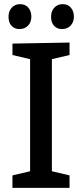

<svg xmlns="http://www.w3.org/2000/svg" viewBox="-20 -905 395 925"><path d="M315 -60V0H40V-60L125 -80V-620L40 -640V-695L315 -700V-640L230 -620V-80ZM35 -781Q21 -797 21 -824Q21 -851 36.5 -868Q52 -885 77 -885Q102 -885 116.5 -868Q131 -851 131 -825Q131 -798 115 -781.5Q99 -765 74 -765Q50 -765 35 -781ZM240 -781Q226 -797 226 -824Q226 -851 241.5 -868Q257 -885 282 -885Q307 -885 321.5 -868Q336 -851 336 -825Q336 -798 320 -781.5Q304 -765 279 -765Q255 -765 240 -781Z"/></svg>

Font: Bitter
Style: Regular
Weight: 400
Designer: Sol Matas
Foundry: Sol Matas
Version: Version 1.001